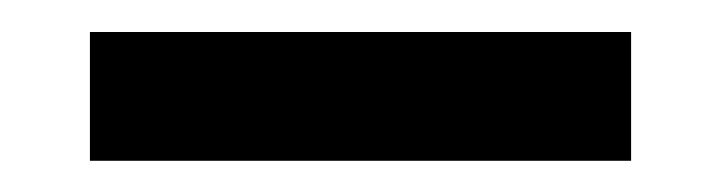

<svg xmlns="http://www.w3.org/2000/svg" viewBox="-20 -832 461 123"><path d="M37.6 -729V-811.5H384.3V-729Z"/></svg>

Font: Reddit Sans Condensed
Style: Bold
Weight: 700
Designer: Stephen Hutchings
Foundry: Reddit
Version: Version 1.014